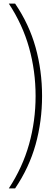

<svg xmlns="http://www.w3.org/2000/svg" viewBox="-20 -828 313 1068"><path d="M29 220Q105.5 103.5 141.8 -26Q178 -155.5 178 -294Q178 -433 141.8 -562.5Q105.5 -692 29 -808H64Q142 -693.5 178 -564.2Q214 -435 214 -294Q214 -153 178 -24Q142 105 64 220Z"/></svg>

Font: Encode Sans Condensed Condensed Thin
Style: Regular
Weight: 100
Width: 3
Designer: Multiple Designers
Foundry: Impallari Type
Version: Version 3.000; ttfautohint (v1.8.3) -l 8 -r 50 -G 200 -x 14 